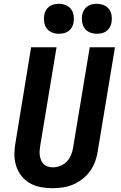

<svg xmlns="http://www.w3.org/2000/svg" viewBox="-20 -984 640 1012"><path d="M256 8Q224 8 193 2Q162 -4 136.5 -19Q111 -34 92.5 -57.5Q74 -81 65 -110Q56 -139 56 -171Q56 -203 62 -234L144 -735H278L192 -216Q190 -203 189 -189.5Q188 -176 190 -163.5Q192 -151 197 -139Q202 -127 211 -118.5Q220 -110 232.5 -106Q245 -102 258 -102Q278 -102 297.5 -109.5Q317 -117 331.5 -132Q346 -147 354 -166Q362 -185 365 -204L453 -735H586L495 -186Q491 -159 481.5 -132.5Q472 -106 455 -82.5Q438 -59 414.5 -40.5Q391 -22 364.5 -11Q338 0 310.5 4Q283 8 256 8ZM490 -806Q471 -806 454 -813Q437 -820 426.5 -834Q416 -848 413 -866.5Q410 -885 413 -904Q415 -917 422 -929.5Q429 -942 440 -950Q451 -958 464 -961Q477 -964 490 -964Q509 -964 526.5 -957Q544 -950 554.5 -936Q565 -922 568 -903.5Q571 -885 568 -866Q566 -853 559 -840.5Q552 -828 541 -820Q530 -812 516.5 -809Q503 -806 490 -806ZM290 -806Q271 -806 254 -813Q237 -820 226.5 -834Q216 -848 213 -866.5Q210 -885 213 -904Q215 -917 222 -929.5Q229 -942 240 -950Q251 -958 264 -961Q277 -964 290 -964Q309 -964 326.5 -957Q344 -950 354.5 -936Q365 -922 368 -903.5Q371 -885 368 -866Q366 -853 359 -840.5Q352 -828 341 -820Q330 -812 316.5 -809Q303 -806 290 -806Z"/></svg>

Font: Iosevka Curly XBdEx
Style: Italic
Weight: 800
Width: 7
Italic angle: -9°
Monospace: yes
Designer: Belleve Invis
Foundry: Belleve Invis
Version: Version 11.1.0; ttfautohint (v1.8.3)